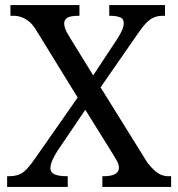

<svg xmlns="http://www.w3.org/2000/svg" viewBox="-20 -734 700 754"><path d="M8 0V-42H14Q38 -42 54.5 -48.5Q71 -55 85.5 -70.5Q100 -86 118 -112L285 -351L120 -619Q108 -638 94 -649.5Q80 -661 64.5 -666.5Q49 -672 34 -672H21V-714H292V-672H289Q255 -672 243.5 -663.5Q232 -655 232 -643Q232 -633 236 -621.5Q240 -610 256 -584L346 -438L441 -582Q452 -599 459 -614.5Q466 -630 466 -643Q466 -661 450.5 -666.5Q435 -672 412 -672H409V-714H628V-672H619Q600 -672 584.5 -665.5Q569 -659 554 -643.5Q539 -628 520 -600L375 -391L559 -95Q574 -76 587.5 -64Q601 -52 614 -47Q627 -42 639 -42H652V0H382V-42H387Q417 -42 432 -50.5Q447 -59 447 -75Q447 -86 441 -98.5Q435 -111 414 -144L315 -303L204 -139Q196 -126 187 -107.5Q178 -89 178 -73Q178 -57 194 -49.5Q210 -42 243 -42H246V0Z"/></svg>

Font: Noto Rashi Hebrew
Style: Regular
Weight: 400
Version: Version 1.006